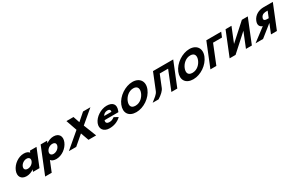

<svg xmlns="http://www.w3.org/2000/svg" viewBox="266 -2703 7527 4939"><g transform="rotate(-30 4029.5 -233.5)"><path d="M165.4 -256C104.8 -106 171.4 15 336.4 15C413.4 15 492 -16 550.7 -58H552.9L529.5 0H722L929.3 -513H734.6L714.8 -464C685.1 -505 631.7 -528 555.8 -528C390.8 -528 226 -406 165.4 -256ZM372.2 -256C400.9 -327 479.4 -377 553.1 -377C625.7 -377 663.8 -327 635.1 -256C606.8 -186 531.6 -136 455.7 -136C376.5 -136 343.9 -186 372.2 -256Z M1608.8 -257C1669.4 -407 1602.8 -528 1437.8 -528C1360.8 -528 1282.3 -497 1223.5 -455H1221.3L1244.8 -513H1052.3L740 260H934.7L1059.5 -49C1089.1 -8 1142.5 15 1218.4 15C1383.4 15 1548.2 -107 1608.8 -257ZM1402 -257C1373.3 -186 1294.8 -136 1221.1 -136C1148.5 -136 1110.4 -186 1139.1 -257C1167.4 -327 1242.6 -377 1318.5 -377C1397.7 -377 1430.3 -327 1402 -257Z M2405.2 -0.9 2256.6 -378.3 2639.9 -702.1H2421.1L2201.7 -510.9L2136.9 -702.1H1927.4L2039.7 -378.3L1595.5 -0.9H1813.4L2092.2 -239.7L2178 -0.9Z M3199 -232C3202.5 -238 3207 -249 3209.8 -256C3282.5 -436 3188.8 -528 3017.2 -528C2846.7 -528 2657.7 -406 2597.1 -256C2536.9 -107 2627.3 15 2797.8 15C2923.2 15 3041.5 -22 3144.5 -119L3029.6 -183C2963.7 -137 2931.8 -126 2869.1 -126C2819.6 -126 2757.9 -153 2789.8 -232ZM2834.9 -330C2857.2 -377 2909.1 -413 2976.2 -413C3033.4 -413 3062.4 -384 3049.4 -330Z M3361.5 -363.9C3278.8 -159.1 3375.4 -0.1 3603.5 -0.1C3825.1 -0.1 4055.8 -159.1 4138.5 -363.9C4221.3 -568.8 4111.3 -726.9 3897.1 -726.9C3684.9 -726.9 3444.3 -568.8 3361.5 -363.9ZM3551.3 -363.9C3593.6 -468.5 3699.4 -573 3835 -573C3971.5 -573 3991 -468.5 3948.7 -363.9C3906.5 -259.4 3806.3 -154.8 3666 -154.8C3522 -154.8 3509.1 -259.4 3551.3 -363.9Z M4478.3 -215.9 4618.1 -561.9H4866.8L4640.1 -0.9H4815.9L5099.2 -702.1H4923.4H4674.7H4499L4302.5 -215.9C4266.7 -134.3 4187 -85 4083.8 -0.9H4259.6C4371.9 -70.6 4452.4 -147.1 4478.3 -215.9Z M5054.5 -363.9C4971.8 -159.1 5068.4 -0.1 5296.5 -0.1C5518.1 -0.1 5748.8 -159.1 5831.5 -363.9C5914.3 -568.8 5804.3 -726.9 5590.1 -726.9C5377.9 -726.9 5137.3 -568.8 5054.5 -363.9ZM5244.3 -363.9C5286.6 -468.5 5392.4 -573 5528 -573C5664.5 -573 5684 -468.5 5641.7 -363.9C5599.5 -259.4 5499.3 -154.8 5359 -154.8C5215 -154.8 5202.1 -259.4 5244.3 -363.9Z M6202.5 -562.9 5976.8 -1.9H5800.1L6083.4 -703.1H6524.7L6468.1 -562.9Z M7031 -436.1H7029.1L6546.6 -0.9H6370.8L6654.1 -702.1H6829.9L6654.1 -266.9H6655.9L7138.5 -702.1H7314.2L7030.9 -0.9H6855.1Z M8058.5 -703.1 7775.2 -1.9H7599.4L7711.4 -279L7363.8 -1.9H7140.3L7523 -291.7C7439.5 -318.9 7404.5 -389.5 7447 -494.9C7502.7 -632.6 7639.6 -703.1 7782.7 -703.1ZM7757 -392 7831.2 -575.6H7810.7C7744.3 -575.6 7663.1 -571.4 7627.7 -483.8C7592.3 -396.3 7670.1 -392 7736.5 -392Z"/></g></svg>

Font: Hussar
Style: BdWideOblFour
Weight: 700
Foundry: Cannot Into Space Fonts
Version: Version 2.00